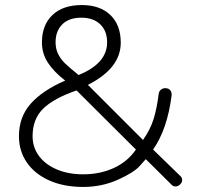

<svg xmlns="http://www.w3.org/2000/svg" viewBox="-20 -730 796 760"><path d="M55 -191Q55 -267 101.5 -319.5Q148 -372 238 -411Q195 -444 170.5 -480.5Q146 -517 146 -562Q146 -631 187.5 -670.5Q229 -710 304 -710Q376 -710 417 -670.5Q458 -631 458 -561Q458 -460 328 -394L546 -176Q575 -217 588 -259Q601 -301 608 -357Q609 -368 616.5 -374.5Q624 -381 634 -381Q648 -381 654.5 -372Q661 -363 659 -350Q642 -218 586 -138L692 -35Q701 -28 701 -17Q701 -8 693 0Q685 8 675 8Q666 8 661 3L557 -100Q556 -99 533 -73Q510 -47 446.5 -18.5Q383 10 309 10Q233 10 175.5 -15.5Q118 -41 86.5 -86.5Q55 -132 55 -191ZM404 -562Q404 -608 376.5 -634Q349 -660 302 -660Q253 -660 226.5 -633.5Q200 -607 200 -563Q200 -536 210.5 -515.5Q221 -495 237.5 -479Q254 -463 291 -433Q404 -479 404 -562ZM518 -138 283 -372Q193 -341 151 -300Q109 -259 109 -191Q109 -147 134 -113Q159 -79 204.5 -59.5Q250 -40 309 -40Q376 -40 430.5 -65Q485 -90 518 -138Z"/></svg>

Font: Kodchasan ExtraLight
Style: Regular
Weight: 275
Version: Version 1.000; ttfautohint (v1.6)